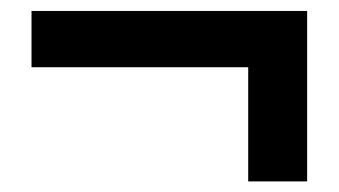

<svg xmlns="http://www.w3.org/2000/svg" viewBox="-20 -447 630 357"><path d="M441.5 -109.7V-322H38.6V-426.6H551.1V-109.7Z"/></svg>

Font: Shanggu Sans SC VF
Style: Regular
Weight: 250
Designer: GuiWonder
Version: Version 1.021